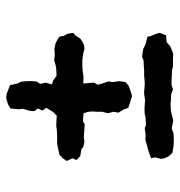

<svg xmlns="http://www.w3.org/2000/svg" viewBox="0 -664 599 640"><g transform="rotate(-90 300.0 -343.5)"><path d="M299 -203 293 -206 276 -211 261 -216 256 -230 245 -249 248 -266 243 -283 248 -304V-322L249 -333L248 -349L243 -365L216 -367L206 -361L182 -363L161 -364L148 -362L130 -366L124 -372L100 -376L87 -389L93 -402L84 -421L92 -433L104 -445L121 -449L141 -453H161L187 -454L201 -456L226 -455L234 -454L247 -466L261 -489L252 -502L259 -517L250 -529L251 -544L258 -568L256 -579L259 -609L273 -617L294 -623L309 -621L316 -618L337 -610L342 -585L348 -575L350 -555V-535L349 -522L341 -509L345 -492L339 -470L351 -467L368 -455L390 -456L403 -458L419 -463L436 -461L459 -462L477 -458L488 -452L498 -446L501 -431L508 -418L511 -399L502 -392L492 -376L482 -369L469 -363L458 -362L442 -366L420 -369H400L385 -368L364 -365L342 -366L344 -346L345 -330L338 -317L344 -297L349 -283L347 -267L350 -246L347 -225L335 -215L319 -209ZM155 -64 133 -65 111 -69 99 -82 93 -95 91 -107 96 -126 93 -140 118 -149 130 -152 155 -159 170 -158 193 -161 203 -157 228 -158 240 -161 257 -162 287 -160 307 -163H315L339 -161H347L367 -163H386L399 -164L419 -165L432 -170L458 -166L471 -159L498 -152L500 -142L507 -125L511 -111L503 -90L480 -88L466 -76L457 -72L441 -66L424 -67H398L387 -70L364 -71L339 -72L322 -67L306 -73L283 -74L277 -75L252 -74L243 -72L219 -66L192 -71L175 -65Z"/></g></svg>

Font: Winky Rough SemiBold
Style: Regular
Weight: 600
Designer: Simon Atzbach
Foundry: typofactur
Version: Version 1.206; ttfautohint (v1.8.4.7-5d5b)